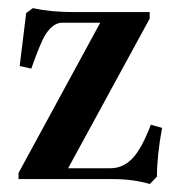

<svg xmlns="http://www.w3.org/2000/svg" viewBox="-20 -444 445 476"><path d="M351.6 12.2Q310.1 0 260.3 0H25.9V-15.1L228.5 -387.7H134.3Q112.3 -387.7 93.8 -359.9Q81.5 -341.8 57.6 -273.9L28.8 -280.3L44.9 -411.6L61.5 -423.8Q105.5 -414.1 160.6 -414.1H351.1V-397.9L148.9 -26.9H253.9Q284.2 -26.9 307.4 -50.3Q330.6 -73.7 354 -134.8L381.8 -127Q369.1 -58.1 369.1 -6.3Z"/></svg>

Font: Elstob 18pt SemiBold
Style: Regular
Weight: 600
Designer: Peter S. Baker
Version: Version 1.015